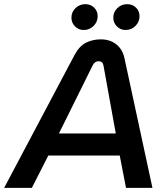

<svg xmlns="http://www.w3.org/2000/svg" viewBox="-59 -902 793 922"><path d="M-39 0 299 -638Q322 -681 354 -697Q386 -713 425 -713Q469 -713 499.5 -689Q530 -665 539 -621L673 0H546L516 -155H173L94 0ZM224 -261H497L438 -587Q436 -598 430 -603Q424 -608 414 -608Q405 -608 398 -603Q391 -598 386 -588ZM544 -758Q519 -758 502 -775.5Q485 -793 485 -817Q485 -844 504.5 -863Q524 -882 552 -882Q577 -882 594 -865.5Q611 -849 611 -824Q611 -797 591.5 -777.5Q572 -758 544 -758ZM343 -758Q318 -758 301 -775.5Q284 -793 284 -817Q284 -844 303.5 -863Q323 -882 351 -882Q376 -882 393 -865.5Q410 -849 410 -824Q410 -797 390.5 -777.5Q371 -758 343 -758Z"/></svg>

Font: MuseoModerno Thin Medium
Style: Italic
Weight: 500
Italic angle: -9°
Version: Version 1.003